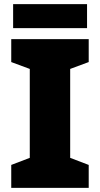

<svg xmlns="http://www.w3.org/2000/svg" viewBox="-20 -902 480 922"><path d="M398 -882H43V-767H398ZM406 0V-110L317 -144V-571L406 -604V-714H34V-604L123 -571V-144L34 -110V0Z"/></svg>

Font: Noto Sans Gurmukhi Black
Style: Regular
Weight: 900
Designer: Jelle Bosma - Monotype Design Team
Foundry: Monotype Imaging Inc.
Version: Version 2.004